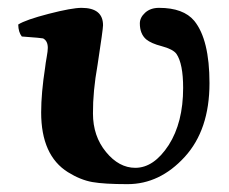

<svg xmlns="http://www.w3.org/2000/svg" viewBox="-20 -464 590 494"><path d="M519 -250Q519 -129.9 455.1 -60.1Q391.1 9.8 308.1 9.8Q248 9.8 217.5 4.4Q187 -1 154.8 -21Q85.9 -64 85.9 -174.8Q85.9 -224.6 96.2 -291Q97.2 -300.8 100.1 -316.9Q103 -333 103 -340.8Q103 -358.9 90.8 -365.2Q88.9 -366.2 36.1 -370.1Q27.3 -381.3 26.9 -400.9Q45.9 -413.1 105.5 -428.5Q165 -443.8 189.9 -443.8Q245.1 -443.8 245.1 -398.9Q245.1 -389.2 231 -296.9Q218.8 -229 219.2 -171.9Q219.2 -113.8 252.7 -73Q286.1 -32.2 328.1 -32.2Q376 -32.2 414.1 -90.8Q451.2 -148.9 451.2 -237.8Q451.2 -299.8 434.1 -325.2Q425.3 -337.4 396 -345.2Q369.1 -352.1 356 -362.8Q339.8 -377 339.8 -403.8Q339.8 -418.9 353.5 -431.4Q367.2 -443.8 389.2 -443.8Q452.1 -443.8 480 -410.2Q519 -361.8 519 -250Z"/></svg>

Font: Linux Biolinum
Style: Bold
Weight: 700
Designer: Philipp H. Poll
Foundry: Philipp H. Poll
Version: Version 1.3.2 ; ttfautohint (v0.9)